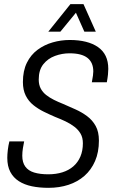

<svg xmlns="http://www.w3.org/2000/svg" viewBox="-20 -890 544 922"><path d="M213 12Q169 12 133 4.5Q97 -3 70.5 -20Q44 -37 29.5 -64.5Q15 -92 15 -132Q15 -148 17.5 -169.5Q20 -191 25 -211H96Q93 -197 90 -178.5Q87 -160 87 -142Q87 -110 101.5 -90Q116 -70 144 -61.5Q172 -53 212 -53Q249 -53 279.5 -62.5Q310 -72 332 -91Q354 -110 366 -138Q378 -166 378 -202Q378 -229 367 -248Q356 -267 337 -281.5Q318 -296 295 -307Q272 -318 246 -328Q218 -340 190.5 -353.5Q163 -367 140 -385.5Q117 -404 103.5 -431Q90 -458 90 -496Q90 -550 109 -588.5Q128 -627 160.5 -651Q193 -675 233 -686.5Q273 -698 315 -698Q358 -698 392 -689.5Q426 -681 450.5 -664Q475 -647 487.5 -621Q500 -595 500 -559Q500 -547 498.5 -532Q497 -517 493 -495H421Q425 -516 426.5 -527.5Q428 -539 428 -547Q428 -590 400 -612Q372 -634 314 -634Q278 -634 244 -621.5Q210 -609 188 -581.5Q166 -554 166 -508Q166 -483 175.5 -465Q185 -447 201.5 -434Q218 -421 239 -410.5Q260 -400 283 -391Q313 -378 343 -364.5Q373 -351 398.5 -332Q424 -313 439.5 -285Q455 -257 455 -215Q455 -159 436.5 -116.5Q418 -74 385.5 -45.5Q353 -17 309 -2.5Q265 12 213 12ZM212 -738 318 -870H381L440 -738H385L333 -855H366L270 -738Z"/></svg>

Font: Archivo Condensed Light
Style: Italic
Weight: 300
Width: 3
Italic angle: -10°
Designer: Hector Gatti
Foundry: Omnibus-Type
Version: Version 2.001